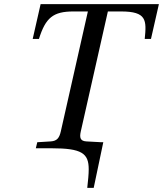

<svg xmlns="http://www.w3.org/2000/svg" viewBox="-20 -712 783 922"><path d="M137 -525H167C199 -627 235 -657 333 -657H402L272 -81C265 -50 254 -35 224 -33L159 -29L152 0H227C373 0 406 24 406 101C406 125 403 155 399 190H430L476 -29H467L394 -33C366 -35 361 -50 368 -81L498 -657H561C685 -657 684 -615 675 -525H705L743 -692H175Z"/></svg>

Font: Heuristica
Style: Italic
Weight: 400
Italic angle: -13°
Version: Version 1.0.1